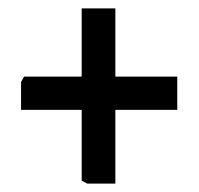

<svg xmlns="http://www.w3.org/2000/svg" viewBox="-20 -575 473 456"><path d="M187 -139 174 -146V-314H30V-380L37 -393H174V-555H254V-393H401V-314H254V-139Z"/></svg>

Font: Kreon Light Medium
Style: Regular
Weight: 500
Version: Version 2.002